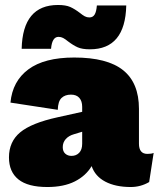

<svg xmlns="http://www.w3.org/2000/svg" viewBox="-20 -741 637 771"><path d="M597 -127 579 -10Q545 10 505 10Q444 10 403 -11.5Q362 -33 348 -74Q325 -35 280.5 -12.5Q236 10 170 10Q92 10 54 -20.5Q16 -51 16 -109Q16 -172 61 -209.5Q106 -247 211 -270L310 -292V-312Q310 -335 298.5 -348Q287 -361 265 -361Q241 -361 227 -347.5Q213 -334 212 -300L22 -329Q30 -415 94 -462.5Q158 -510 278 -510Q411 -510 474.5 -459Q538 -408 538 -304V-164Q538 -123 572 -123Q589 -123 597 -127ZM310 -164V-212L277 -202Q256 -196 244 -182.5Q232 -169 232 -150Q232 -133 242 -124Q252 -115 267 -115Q286 -115 298 -127.5Q310 -140 310 -164ZM341 -543Q310 -543 292 -551Q274 -559 253 -575Q242 -584 233.5 -588.5Q225 -593 215 -593Q189 -593 185 -545H67Q71 -721 213 -721Q244 -721 262 -713Q280 -705 301 -689Q312 -680 320.5 -675.5Q329 -671 339 -671Q353 -671 360 -682.5Q367 -694 369 -719H487Q483 -543 341 -543Z"/></svg>

Font: Work Sans Black
Style: Regular
Weight: 900
Designer: Wei Huang
Foundry: Wei Huang
Version: Version 1.500